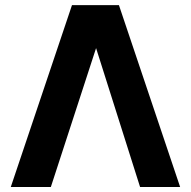

<svg xmlns="http://www.w3.org/2000/svg" viewBox="-20 -743 759 763"><path d="M361.8 -551.8 536.6 0H695.8L452.6 -722.7H266.1L22.9 0H182.1Z"/></svg>

Font: Giphurs ExtraBold
Style: Regular
Weight: 800
Version: Version 1.000